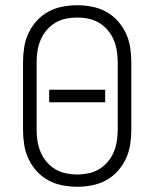

<svg xmlns="http://www.w3.org/2000/svg" viewBox="-20 -702 590 734"><path d="M275 12Q247 12 218.5 6.5Q190 1 165 -12.5Q140 -26 120.5 -47.5Q101 -69 89 -94.5Q77 -120 72.5 -148.5Q68 -177 68 -205V-465Q68 -493 72.5 -521.5Q77 -550 89 -575.5Q101 -601 120.5 -622.5Q140 -644 165 -657.5Q190 -671 218.5 -676.5Q247 -682 275 -682Q303 -682 331.5 -676.5Q360 -671 385 -657.5Q410 -644 429.5 -622.5Q449 -601 461 -575.5Q473 -550 477.5 -521.5Q482 -493 482 -465V-205Q482 -177 477.5 -148.5Q473 -120 461 -94.5Q449 -69 429.5 -47.5Q410 -26 385 -12.5Q360 1 331.5 6.5Q303 12 275 12ZM275 -35Q297 -35 318.5 -39.5Q340 -44 358.5 -55Q377 -66 391.5 -83Q406 -100 414.5 -120Q423 -140 426.5 -161.5Q430 -183 430 -205V-465Q430 -487 426.5 -508.5Q423 -530 414.5 -550Q406 -570 391.5 -587Q377 -604 358.5 -615Q340 -626 318.5 -630.5Q297 -635 275 -635Q253 -635 231.5 -630.5Q210 -626 191.5 -615Q173 -604 158.5 -587Q144 -570 135.5 -550Q127 -530 123.5 -508.5Q120 -487 120 -465V-205Q120 -183 123.5 -161.5Q127 -140 135.5 -120Q144 -100 158.5 -83Q173 -66 191.5 -55Q210 -44 231.5 -39.5Q253 -35 275 -35ZM382 -311H168V-359H382Z"/></svg>

Font: Lode Dark Term
Style: Regular
Weight: 400
Monospace: yes
Designer: Belleve Invis
Foundry: Belleve Invis
Version: Version 29.2.0